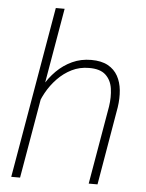

<svg xmlns="http://www.w3.org/2000/svg" viewBox="-53 -793 638 837"><g transform="rotate(5 265.5 -375.0)"><path d="M195.8 -750 66.4 0H27.8L157.2 -750ZM111.8 -304.7 97.2 -327.6Q107.9 -367.7 128.9 -405.3Q149.9 -442.9 179.9 -472.9Q210 -502.9 248 -520.5Q286.1 -538.1 331.1 -538.1Q375.5 -538.1 404.1 -522.5Q432.6 -506.8 447.8 -479.5Q462.9 -452.1 466.3 -417Q469.7 -381.8 463.9 -342.8L405.3 0H366.7L425.8 -342.8Q432.1 -384.8 426.8 -421.4Q421.4 -458 397.2 -480.5Q373 -502.9 324.2 -502.4Q283.7 -502.4 249.3 -485.4Q214.8 -468.3 187.3 -439.7Q159.7 -411.1 140.4 -376Q121.1 -340.8 111.8 -304.7Z"/></g></svg>

Font: Roboto ExtraLight
Style: Italic
Weight: 250
Designer: Christian Robertson
Foundry: Google
Version: Version 3.009; 2024